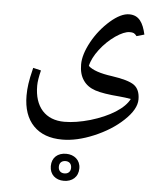

<svg xmlns="http://www.w3.org/2000/svg" viewBox="-55 -387 728 884"><g transform="rotate(5 309.0 55.0)"><path d="M547.4 47.9C536.6 69.8 515.6 90.8 484.4 110.8C452.6 130.9 415 147 371.1 160.2C326.7 172.9 287.1 179.2 251.5 179.2C208 179.2 173.8 165.5 149.4 138.7C125 111.3 112.8 73.2 112.8 24.4C112.8 6.3 116.7 -17.6 124 -46.9L87.4 -55.7C79.1 -22.9 74.2 2.4 71.8 19.5C69.3 36.6 67.9 54.7 67.9 73.7C67.9 133.8 84 180.2 115.7 212.9C147.5 245.6 191.9 261.7 249 261.7C293.5 261.7 341.8 251 394 229C446.3 207 491.2 179.2 527.8 144.5C564.5 109.9 583 77.6 583 46.9C583 16.6 573.7 -5.4 555.7 -18.6C537.6 -31.7 502.9 -42 451.7 -49.3C397.5 -56.6 360.8 -69.3 341.8 -86.9C347.2 -111.8 360.4 -137.2 380.4 -163.6C400.4 -189.9 423.8 -212.4 450.2 -231C476.6 -249 498.5 -258.3 516.1 -258.3C532.2 -258.3 538.6 -255.9 548.3 -242.7L584 -252.9C571.8 -307.1 551.8 -339.8 506.8 -339.8C481 -339.8 452.1 -325.7 419.4 -297.4C386.7 -268.6 359.4 -234.9 337.9 -195.8C316.4 -156.2 305.7 -121.6 305.7 -90.8C305.7 -61 312 -37.1 325.2 -18.1C337.9 1 356.9 14.6 381.8 22.9C406.7 31.2 444.3 37.1 494.6 41C512.7 42.5 530.3 44.9 547.4 47.9ZM339.4 386.7C339.4 348.6 310.5 325.2 273.4 325.2C234.4 325.2 207.5 348.1 207.5 387.7C207.5 426.8 234.9 450.2 272.9 450.2C311 450.2 339.4 427.2 339.4 386.7ZM301.3 387.7C301.3 404.8 290.5 416 272.9 416C254.9 416 244.6 404.8 244.6 387.7C244.6 368.7 256.3 358.9 273.4 358.9C289.6 358.9 301.3 368.7 301.3 387.7Z"/></g></svg>

Font: Noto Naskh Arabic
Style: Regular
Weight: 400
Designer: Monotype Design Team
Foundry: Monotype Imaging Inc.
Version: Version 1.07